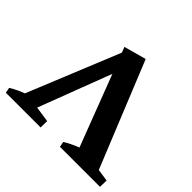

<svg xmlns="http://www.w3.org/2000/svg" viewBox="-180 -875 1067 1067"><g transform="rotate(45 353.5 -341.0)"><path d="M34 0 296 -642 379 -620 143 0ZM519 0 272 -646 403 -682 680 0ZM-14 0 -20 -32Q2 -46 27.5 -57.5Q53 -69 79 -79L80 0ZM119 0 122 -71 260 -51 259 0ZM411 0 405 -32Q427 -46 452 -57.5Q477 -69 504 -79L536 0ZM586 0 589 -71 727 -51 726 0Z"/></g></svg>

Font: Eczar SemiBold
Style: Regular
Weight: 600
Designer: Vaibhav Singh
Foundry: Rosetta Type Foundry
Version: Version 2.000